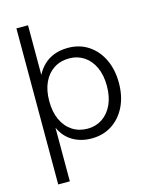

<svg xmlns="http://www.w3.org/2000/svg" viewBox="-136 -808 889 1117"><g transform="rotate(-15 309.0 -250.0)"><path d="M73 220V-720H143V-421Q159 -453 185 -478.5Q211 -504 248 -518.5Q285 -533 332 -533Q403 -533 456 -497.5Q509 -462 538 -400.5Q567 -339 567 -260Q567 -180 537.5 -119Q508 -58 455 -23Q402 12 331 12Q267 12 218 -17Q169 -46 143 -103V220ZM324 -49Q373 -49 412 -75Q451 -101 473 -148.5Q495 -196 495 -261Q495 -326 473 -373.5Q451 -421 412 -446.5Q373 -472 324 -472Q271 -472 231.5 -446.5Q192 -421 170 -374Q148 -327 148 -261Q148 -196 170 -148.5Q192 -101 231.5 -75Q271 -49 324 -49Z"/></g></svg>

Font: DM Sans 10pt Light
Style: Regular
Weight: 300
Version: Version 4.004;gftools[0.9.30]